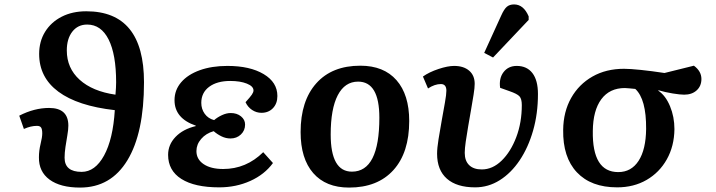

<svg xmlns="http://www.w3.org/2000/svg" viewBox="-20 -833 3237 868"><path d="M342 15Q253 15 204 -21Q155 -57 156 -122Q156 -152 163.5 -182.5Q171 -213 171 -230Q171 -248 166 -256Q161 -264 147 -264Q119 -264 88 -250L67 -310Q135 -345 202 -345Q289 -345 289 -265Q289 -247 284.5 -221.5Q280 -196 276 -169Q272 -142 272 -120Q272 -56 349 -56Q410 -56 450.5 -130Q491 -204 499 -335Q331 -354 244 -418.5Q157 -483 157 -589Q157 -646 184 -689.5Q211 -733 259 -757.5Q307 -782 370 -782Q631 -782 631 -461Q631 -232 556 -108.5Q481 15 342 15ZM502 -405Q505 -438 505 -461Q505 -587 471 -654.5Q437 -722 374 -722Q332 -722 307 -690Q282 -658 282 -605Q282 -525 340 -472.5Q398 -420 502 -405Z M971 14Q860 14 800 -24Q740 -62 740 -133Q740 -179 773.5 -214Q807 -249 865 -263V-265Q769 -298 769 -380Q769 -426 799 -461Q829 -496 883 -515.5Q937 -535 1008 -535Q1110 -535 1172 -498Q1234 -461 1234 -399Q1234 -365 1214 -344Q1194 -323 1162 -323Q1139 -323 1119.5 -336Q1100 -349 1090 -371Q1111 -394 1118.5 -405Q1126 -416 1126 -424Q1126 -443 1096 -455Q1066 -467 1021 -467Q961 -467 925.5 -440.5Q890 -414 890 -368Q890 -340 905.5 -318.5Q921 -297 948 -290Q963 -303 983.5 -312.5Q1004 -322 1023 -322Q1051 -322 1069.5 -307Q1088 -292 1088 -270Q1088 -243 1069 -225Q1050 -207 1022 -207Q1001 -207 981.5 -216.5Q962 -226 946 -240Q911 -230 889.5 -205Q868 -180 868 -150Q868 -113 900.5 -91Q933 -69 989 -69Q1093 -69 1170 -145L1214 -96Q1176 -44 1111.5 -15Q1047 14 971 14Z M1558 15Q1453 15 1396 -50.5Q1339 -116 1339 -236Q1339 -377 1410 -456.5Q1481 -536 1609 -536Q1715 -536 1772.5 -470.5Q1830 -405 1830 -286Q1830 -143 1758.5 -64Q1687 15 1558 15ZM1571 -57Q1695 -57 1695 -301Q1695 -464 1599 -464Q1539 -464 1507 -402.5Q1475 -341 1475 -225Q1475 -57 1571 -57Z M2128 14Q2045 14 2000.5 -25Q1956 -64 1956 -138Q1956 -163 1962.5 -203.5Q1969 -244 1977 -288.5Q1985 -333 1991.5 -369.5Q1998 -406 1998 -423Q1998 -453 1973 -453Q1945 -453 1915 -433L1892 -487Q1920 -507 1962 -521Q2004 -535 2033 -535Q2076 -535 2101 -513.5Q2126 -492 2126 -454Q2126 -436 2121 -405Q2116 -374 2109.5 -336.5Q2103 -299 2096.5 -261.5Q2090 -224 2085.5 -192.5Q2081 -161 2081 -142Q2081 -106 2101 -86.5Q2121 -67 2158 -67Q2207 -67 2248 -107Q2289 -147 2314 -213Q2339 -279 2339 -358Q2339 -386 2328.5 -397.5Q2318 -409 2283 -421L2241 -436Q2235 -479 2256.5 -507Q2278 -535 2316 -535Q2362 -535 2387 -502.5Q2412 -470 2412 -408Q2412 -319 2390 -242.5Q2368 -166 2329.5 -108.5Q2291 -51 2239.5 -18.5Q2188 14 2128 14ZM2209 -573 2169 -594 2246 -763Q2259 -792 2271.5 -802.5Q2284 -813 2304 -813Q2347 -813 2370 -759V-743Z M2770 14Q2652 14 2588 -54Q2524 -122 2526 -246Q2527 -328 2562 -390Q2597 -452 2658.5 -487Q2720 -522 2801 -522Q2828 -522 2876.5 -517Q2925 -512 2984 -503L3117 -536Q3151 -511 3151 -476Q3151 -444 3129.5 -424.5Q3108 -405 3073 -405Q3055 -405 3021 -410.5Q2987 -416 2957 -425L2956 -423Q2989 -401 3009 -353Q3029 -305 3029 -249Q3028 -172 2994.5 -112.5Q2961 -53 2903 -19.5Q2845 14 2770 14ZM2775 -55Q2834 -55 2867 -106Q2900 -157 2901 -250Q2902 -385 2852 -431Q2839 -432 2826 -433.5Q2813 -435 2805 -435Q2736 -435 2698.5 -384.5Q2661 -334 2660 -241Q2657 -55 2775 -55Z"/></svg>

Font: Literata 7pt SemiBold
Style: Italic
Weight: 600
Italic angle: -2°
Designer: Latin by Veronika Burian and Jose Scaglione. Greek by Irene Vlachou. Cyrillic by Vera Evstafieva
Foundry: TypeTogether
Version: Version 3.002